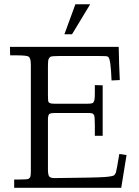

<svg xmlns="http://www.w3.org/2000/svg" viewBox="-20 -889 656 909"><path d="M284.9 -726.8 336.9 -868.9H407L321 -726.8ZM239 -45.9Q439 -47.9 477.2 -51Q515.4 -54.2 520.8 -59.6Q526.1 -64.9 528.9 -72.9Q531.7 -80.8 544.9 -159.9L579.1 -155L554 0H47.1V-39.1H73Q110.4 -39.1 115.8 -42.8Q121.3 -46.6 123.5 -51.8Q126 -58.1 126 -76.9V-584Q126 -613.8 115.2 -621.1Q106 -627 55.9 -627H28.1L27.1 -667H542Q543.5 -580.8 547.1 -510L508.1 -508.1Q504.4 -606.7 493.2 -618.7Q489.7 -622.3 481.8 -623.2Q473.9 -624 435.1 -624H264.9Q223.6 -624 218 -619.6Q212.4 -615.2 210 -608.9Q207 -601.6 207 -576.9V-438Q207 -408.7 210.1 -405.4Q213.1 -402.1 217.3 -400.4Q222.7 -397.9 240 -397.9H391.1Q417.5 -397.9 421.4 -403.2Q425.3 -408.4 426.8 -414.8Q429 -423.1 429 -448V-486.1L466.1 -485.1V-246.1H429V-298.1Q429 -339.8 424.8 -345Q420.7 -350.1 419.1 -351.2Q417.5 -352.3 412.5 -353.1Q407.5 -354 404.3 -354H242.9Q218 -354 213.1 -349.1Q207 -342.5 207 -323V-86.9Q207 -61 213.1 -53.5Q219.2 -45.9 239 -45.9Z"/></svg>

Font: Linden Hill
Style: Regular
Weight: 400
Version: Version 1.202